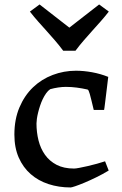

<svg xmlns="http://www.w3.org/2000/svg" viewBox="-20 -823 541 853"><path d="M43.9 -225.1Q43.9 -293 66.4 -345.9Q88.9 -398.9 126.7 -435.1Q164.6 -471.2 214.1 -490Q263.7 -508.8 317.4 -508.8Q351.6 -508.8 389.2 -502Q426.8 -495.1 460.9 -481.4Q460.4 -478 459 -466.1Q457.5 -454.1 455.6 -437.7Q453.6 -421.4 451.4 -403.3Q449.2 -385.3 447.3 -369.9Q445.3 -354.5 444.1 -344.5Q442.9 -334.5 442.4 -334.5H396.5Q390.1 -360.8 386 -377.9Q381.8 -395 378.9 -405.3Q376 -415.5 373.8 -419.9Q371.6 -424.3 368.7 -425.3Q344.7 -430.7 321.3 -433.8Q297.9 -437 272.5 -437Q256.3 -437 238.3 -434.3Q220.2 -431.6 203.1 -426.8Q193.4 -420.4 185.1 -408.7Q176.8 -397 169.9 -382.8Q163.1 -368.7 158 -353Q152.8 -337.4 149.2 -322.5Q145.5 -307.6 143.8 -294.9Q142.1 -282.2 142.1 -274.4Q142.1 -235.4 151.1 -199.2Q160.2 -163.1 179.9 -135.3Q199.7 -107.4 231.4 -90.8Q263.2 -74.2 309.1 -74.2Q316.4 -74.2 333 -77.4Q349.6 -80.6 369.9 -85.2Q390.1 -89.8 410.6 -95.5Q431.2 -101.1 446.8 -106.4L462.9 -65.4Q435.5 -48.8 407.5 -35.2Q379.4 -21.5 355.5 -11.5Q331.5 -1.5 314.7 4.2Q297.9 9.8 293.9 9.8Q241.2 9.8 195.6 -5.1Q149.9 -20 116.2 -49.6Q82.5 -79.1 63.2 -123Q43.9 -167 43.9 -225.1ZM260.7 -597.7Q242.2 -622.6 223.9 -643.6Q205.6 -664.6 187.3 -685.1Q168.9 -705.6 150.4 -726.3Q131.8 -747.1 112.8 -771.5L155.8 -803.2L288.1 -700.2L420.4 -803.2L463.4 -771.5Q444.3 -747.1 425.8 -726.3Q407.2 -705.6 388.9 -685.1Q370.6 -664.6 352.3 -643.6Q334 -622.6 315.4 -597.7H260.7Z"/></svg>

Font: Donegal One
Style: Regular
Weight: 400
Designer: Gary Lonergan
Foundry: Sorkin Type Co.
Version: Version 1.004